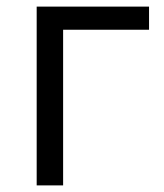

<svg xmlns="http://www.w3.org/2000/svg" viewBox="-20 -561 497 581"><path d="M91 0V-541H431V-471H171V0Z"/></svg>

Font: IBM Plex Sans SC
Style: Regular
Weight: 400
Designer: Mike Abbink; Paul van der Laan; Pieter van Rosmalen; Eunyou Noh; Wujin Sim; Chorong Kim; Dohee Lee; Yejin We; Jinhee Kim
Foundry: Sandoll Inc.
Version: Version 1.000